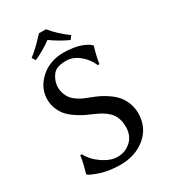

<svg xmlns="http://www.w3.org/2000/svg" viewBox="-199 -911 904 1020"><g transform="rotate(-30 253.0 -401.0)"><path d="M242.2 -34.2Q289.6 -34.2 324.2 -65.7Q358.9 -97.2 358.9 -150.9Q358.9 -181.6 350.3 -205.1Q341.8 -228.5 324.5 -245.4Q307.1 -262.2 288.3 -273.2Q269.5 -284.2 242.2 -295.9Q213.4 -308.1 191.9 -319.1Q170.4 -330.1 146 -347.4Q121.6 -364.7 106.2 -383.3Q90.8 -401.9 80.3 -428.2Q69.8 -454.6 69.8 -484.9Q69.8 -537.1 101.6 -579.1Q133.3 -621.1 180.2 -641.1Q220.7 -658.2 266.1 -658.2Q298.8 -658.2 327.4 -653.6Q356 -648.9 373 -642.3Q390.1 -635.7 402.6 -628.9Q415 -622.1 419.9 -617.2L424.8 -612.8L426.8 -609.9Q407.7 -544.9 403.8 -509.8L394 -508.8Q373.5 -555.7 336.2 -584.7Q298.8 -613.8 257.8 -613.8Q219.7 -613.8 196.8 -602.1Q177.2 -591.3 164.1 -565.4Q150.9 -539.6 150.9 -512.2Q150.9 -488.3 159.2 -468.3Q167.5 -448.2 178.7 -435.5Q189.9 -422.9 208.5 -411.1Q227.1 -399.4 240.2 -393.8Q253.4 -388.2 272.9 -380.9Q300.3 -370.6 323 -359.6Q345.7 -348.6 370.8 -330.8Q396 -313 412.8 -292.7Q429.7 -272.5 440.9 -243.7Q452.1 -214.8 452.1 -181.2Q452.1 -95.7 390.1 -43Q328.1 9.8 233.9 9.8Q201.2 9.8 170.4 5.1Q139.6 0.5 118.9 -6.1Q98.1 -12.7 82 -19.5Q66.4 -25.4 59.1 -30.3L51.8 -35.2L49.8 -38.1Q51.3 -43 56.2 -60.8Q61 -78.6 63.5 -88.1Q65.9 -97.7 68.8 -113Q71.8 -128.4 73.2 -141.1L83 -142.1Q106 -97.7 153.1 -65.9Q200.2 -34.2 242.2 -34.2ZM250 -812Q290.5 -762.7 351.1 -717.8L335 -696.8Q274.4 -725.1 229 -758.8Q178.2 -721.7 122.1 -696.8L107.9 -717.8Q151.9 -751 207 -812Z"/></g></svg>

Font: Linux Biolinum
Style: Regular
Weight: 400
Designer: Philipp H. Poll
Foundry: Philipp H. Poll
Version: Version 0.6.4